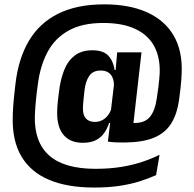

<svg xmlns="http://www.w3.org/2000/svg" viewBox="-20 -689 891 882"><path d="M360 -33Q303.5 -33 273 -68Q242.5 -103 242.5 -170.5Q242.5 -175.5 242.8 -181.8Q243 -188 243.5 -197.5Q244 -207 245.5 -222Q247 -237 250 -260Q256.5 -320 273.8 -364.5Q291 -409 322.8 -433.5Q354.5 -458 404 -458Q454.5 -458 477.5 -433.2Q500.5 -408.5 506.5 -367.5H536.5L503 -282Q503.5 -285.5 503.5 -289Q503.5 -292.5 503.5 -295.5Q503.5 -317.5 496.8 -333Q490 -348.5 476.5 -356.8Q463 -365 442.5 -365Q406.5 -365 389.8 -340.2Q373 -315.5 368 -272.5Q365.5 -250 364 -235.5Q362.5 -221 362 -212.5Q361.5 -204 361.2 -198.8Q361 -193.5 361 -189.5Q361 -159.5 375 -144.2Q389 -129 416.5 -129Q434 -129 448.8 -136.5Q463.5 -144 474.5 -157.5Q485.5 -171 491.5 -189.5L508.5 -124H481.5Q472.5 -98 458 -77.2Q443.5 -56.5 419.8 -44.8Q396 -33 360 -33ZM475.5 -38.5 489 -147 487.5 -164.5 507.5 -333 509.5 -349 518 -445 518.5 -448.5H630L585 -53.5ZM561.5 -126.5Q571 -125 578.5 -124.5Q586 -124 598.5 -124Q645.5 -124 669 -152.5Q692.5 -181 700.5 -239Q705 -267 707.5 -288.2Q710 -309.5 711.5 -325.2Q713 -341 713.5 -351Q716.5 -423.5 689 -475.5Q661.5 -527.5 602.8 -555.5Q544 -583.5 454.5 -583.5Q357 -583.5 294.5 -548.2Q232 -513 198.8 -450.8Q165.5 -388.5 154.5 -306.5Q151 -282.5 148.8 -263.2Q146.5 -244 145 -228Q143.5 -212 142.5 -198.8Q141.5 -185.5 141 -174.5Q140.5 -163.5 140 -154Q137.5 -35.5 206.2 25.5Q275 86.5 419 86.5Q483.5 86.5 537 77.8Q590.5 69 634.2 54.2Q678 39.5 713 22L697 115.5Q661.5 131.5 620 144.5Q578.5 157.5 527.5 165Q476.5 172.5 412 172.5Q288.5 172.5 204.2 136.5Q120 100.5 78 29Q36 -42.5 38.5 -149.5Q38.5 -160 39 -172.2Q39.5 -184.5 40.5 -198.5Q41.5 -212.5 43 -228.8Q44.5 -245 46.5 -263.8Q48.5 -282.5 51 -303.5Q64.5 -420 113 -501.8Q161.5 -583.5 247.5 -626.2Q333.5 -669 459 -669Q574.5 -669 655.5 -632.5Q736.5 -596 777.8 -525.5Q819 -455 814.5 -352Q814 -340 813 -323.8Q812 -307.5 809.5 -285.8Q807 -264 803 -234Q794 -165.5 766.5 -121.8Q739 -78 688 -56.8Q637 -35.5 556.5 -34.5Q536 -34 515.5 -34.8Q495 -35.5 475.5 -38.5Z"/></svg>

Font: Anek Tamil Medium SemiBold
Style: Regular
Weight: 600
Version: Version 1.003